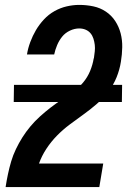

<svg xmlns="http://www.w3.org/2000/svg" viewBox="-20 -763 540 783"><path d="M3 0V-1Q7 -27 12.5 -53Q18 -79 25.5 -104.5Q33 -130 45 -155Q57 -180 71.5 -203Q86 -226 104 -247.5Q122 -269 143 -288Q164 -307 186 -324Q208 -341 231.5 -356.5Q255 -372 278 -388.5Q301 -405 319 -426.5Q337 -448 347.5 -473.5Q358 -499 362 -524L363 -526Q365 -540 366.5 -553.5Q368 -567 366.5 -580Q365 -593 361 -605.5Q357 -618 349 -627.5Q341 -637 329 -642Q317 -647 303 -647Q284 -647 265 -638Q246 -629 233.5 -613.5Q221 -598 213 -579Q205 -560 201 -541H90Q94 -566 103.5 -591.5Q113 -617 126.5 -640Q140 -663 159 -683.5Q178 -704 202 -717.5Q226 -731 252 -737Q278 -743 303 -743Q333 -743 361 -737Q389 -731 412 -715.5Q435 -700 450 -677Q465 -654 472 -627Q479 -600 478.5 -570.5Q478 -541 473 -511Q468 -479 455.5 -448Q443 -417 422 -389.5Q401 -362 374.5 -339Q348 -316 320 -296Q292 -276 264 -255Q236 -234 212 -209.5Q188 -185 169 -156Q150 -127 139 -96H401L385 0ZM36 -347 37 -417H478L477 -347Z"/></svg>

Font: Iosevka Curly
Style: Bold Italic
Weight: 700
Italic angle: -9°
Monospace: yes
Designer: Belleve Invis
Foundry: Belleve Invis
Version: Version 22.1.2; ttfautohint (v1.8.4)